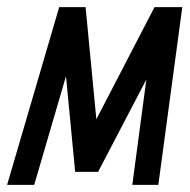

<svg xmlns="http://www.w3.org/2000/svg" viewBox="-63 -520 533 540"><path d="M-43 0 103.5 -500H177.7L208 -184.6L371.6 -500H449.7L382.3 0H309.1L348.6 -296.4L212.9 -36.6H148.4L122.6 -305.7L33.2 0Z"/></svg>

Font: Anka/Coder Narrow
Style: Italic
Weight: 400
Width: 3
Italic angle: -12°
Monospace: yes
Version: Version 001.100